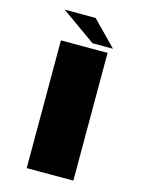

<svg xmlns="http://www.w3.org/2000/svg" viewBox="-124 -906 740 980"><g transform="rotate(15 246.0 -416.0)"><path d="M115.5 0V-675H362V0ZM275 -702.5 93.5 -831.5H257L383 -702.5Z"/></g></svg>

Font: Anybody UltraExpanded ExtraBold
Style: Regular
Weight: 800
Width: 9
Designer: Tyler Finck
Foundry: Etcetera Type Company
Version: Version 1.010; ttfautohint (v1.8.3) -l 8 -r 50 -G 200 -x 14 